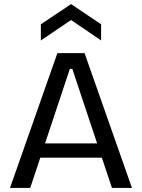

<svg xmlns="http://www.w3.org/2000/svg" viewBox="-20 -920 695 940"><path d="M29 0 261 -660H394L626 0H528L334 -583H322L128 0ZM139 -148V-218H528V-148ZM180 -722V-801L328 -900L475 -801V-722L328 -822Z"/></svg>

Font: Bricolage Grotesque 18pt
Style: Regular
Weight: 400
Version: Version 1.001;gftools[0.9.33.dev8+g029e19f]